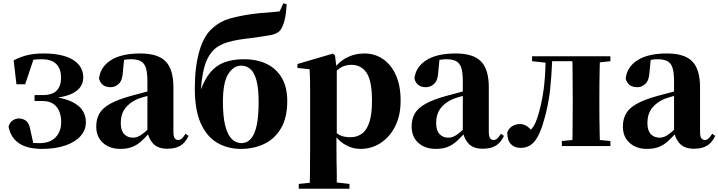

<svg xmlns="http://www.w3.org/2000/svg" viewBox="-20 -888 4367 1167"><path d="M235 17Q147 17 96.5 -16.5Q46 -50 32 -117Q38 -143 56.5 -155.5Q75 -168 94 -168Q119 -168 138.5 -153.5Q158 -139 165 -96L182 -19Q198 -18 221 -18Q283 -18 317.5 -53Q352 -88 352 -147Q352 -180 341 -209Q330 -238 305 -256Q280 -274 239 -274H190V-310H239Q298 -310 325 -338Q352 -366 351 -419Q350 -473 320.5 -500.5Q291 -528 235 -528Q206 -528 183 -525L133 -376H80L63 -521Q107 -544 149.5 -553.5Q192 -563 244 -563Q360 -563 422.5 -525Q485 -487 486 -419Q487 -367 443 -334Q408 -307 333 -295Q385 -285 418 -269Q464 -246 483 -214.5Q502 -183 502 -145Q502 -98 470 -61.5Q438 -25 378 -4Q318 17 235 17ZM125 -508Q121 -506 116 -504Z M711 17Q647 17 606 -19.5Q565 -56 565 -119Q565 -165 584.5 -198.5Q604 -232 651 -258Q698 -284 779 -306Q817 -317 869 -330Q872 -331 876 -332V-393Q876 -445 867 -474.5Q858 -504 836 -516Q814 -528 776 -528Q756 -528 734 -524L727 -453Q725 -401 703 -379.5Q681 -358 652 -358Q596 -358 582 -410Q589 -480 653 -521.5Q717 -563 833 -563Q940 -563 987 -514.5Q1034 -466 1034 -357V-88Q1034 -60 1041.5 -48.5Q1049 -37 1063 -37Q1074 -37 1084 -45Q1094 -53 1108 -75L1126 -62Q1107 -21 1076.5 -2.5Q1046 16 997 16Q942 16 913 -13Q890 -36 880 -71Q857 -46 837 -28Q812 -6 782.5 5.5Q753 17 711 17ZM876 -305Q840 -295 818 -287Q769 -266 741.5 -230.5Q714 -195 714 -140Q714 -95 734.5 -73Q755 -51 789 -51Q802 -51 818.5 -57.5Q835 -64 858 -83Q866 -90 876 -99ZM674 -509Q668 -507 662 -505Z M1445 17Q1365 17 1301.5 -19.5Q1238 -56 1201 -137Q1164 -218 1164 -352Q1164 -480 1191.5 -576.5Q1219 -673 1274 -719Q1319 -759 1375.5 -775Q1432 -791 1508 -802Q1548 -808 1595 -811Q1642 -814 1680 -819L1702 -868L1722 -863Q1720 -806 1709.5 -764.5Q1699 -723 1682 -702Q1662 -681 1622 -674Q1582 -667 1525 -659Q1470 -653 1431 -646.5Q1392 -640 1362.5 -631Q1333 -622 1306 -606Q1260 -578 1233 -513Q1209 -453 1201 -344Q1224 -405 1255 -444Q1290 -488 1341 -508Q1392 -528 1462 -528Q1544 -528 1603 -498.5Q1662 -469 1694 -412.5Q1726 -356 1726 -275Q1726 -172 1687.5 -107.5Q1649 -43 1585.5 -13Q1522 17 1445 17ZM1448 -18Q1481 -18 1504.5 -44Q1528 -70 1540 -125Q1552 -180 1552 -267Q1552 -350 1539 -398.5Q1526 -447 1502 -468Q1478 -489 1446 -489Q1400 -489 1367.5 -438.5Q1335 -388 1335 -269Q1335 -177 1349.5 -122Q1364 -67 1389.5 -42.5Q1415 -18 1448 -18Z M1796 259V230L1863 223Q1863 196 1864 168Q1864 124 1864.5 83Q1865 42 1865 7V-320Q1865 -369 1864.5 -400Q1864 -431 1862 -467L1788 -475V-499L2003 -562L2016 -552L2024 -488Q2050 -517 2082 -535Q2134 -563 2195 -563Q2257 -563 2306.5 -530Q2356 -497 2385.5 -433Q2415 -369 2415 -276Q2415 -185 2381.5 -119.5Q2348 -54 2293 -18.5Q2238 17 2171 17Q2121 17 2079 -8Q2050 -24 2025 -53V6Q2025 41 2025.5 82.5Q2026 124 2027 168Q2027 195 2027 221L2104 230V259ZM2027 -78Q2042 -67 2056 -62Q2079 -54 2110 -54Q2149 -54 2178.5 -74.5Q2208 -95 2224.5 -143.5Q2241 -192 2241 -275Q2241 -397 2208 -445.5Q2175 -494 2116 -494Q2088 -494 2062 -483Q2046 -476 2027 -459Z M2628 17Q2564 17 2523 -19.5Q2482 -56 2482 -119Q2482 -165 2501.5 -198.5Q2521 -232 2568 -258Q2615 -284 2696 -306Q2734 -317 2786 -330Q2789 -331 2793 -332V-393Q2793 -445 2784 -474.5Q2775 -504 2753 -516Q2731 -528 2693 -528Q2673 -528 2651 -524L2644 -453Q2642 -401 2620 -379.5Q2598 -358 2569 -358Q2513 -358 2499 -410Q2506 -480 2570 -521.5Q2634 -563 2750 -563Q2857 -563 2904 -514.5Q2951 -466 2951 -357V-88Q2951 -60 2958.5 -48.5Q2966 -37 2980 -37Q2991 -37 3001 -45Q3011 -53 3025 -75L3043 -62Q3024 -21 2993.5 -2.5Q2963 16 2914 16Q2859 16 2830 -13Q2807 -36 2797 -71Q2774 -46 2754 -28Q2729 -6 2699.5 5.5Q2670 17 2628 17ZM2793 -305Q2757 -295 2735 -287Q2686 -266 2658.5 -230.5Q2631 -195 2631 -140Q2631 -95 2651.5 -73Q2672 -51 2706 -51Q2719 -51 2735.5 -57.5Q2752 -64 2775 -83Q2783 -90 2793 -99ZM2591 -509Q2585 -507 2579 -505Z M3144 11Q3107 11 3085 -12.5Q3063 -36 3063 -84Q3074 -110 3095 -122Q3116 -134 3141 -134Q3163 -134 3181 -122Q3194 -114 3207 -100Q3216 -110 3224 -122Q3236 -141 3246 -172Q3271 -249 3284 -341Q3294 -417 3296 -507L3214 -516V-546H3690V-516L3626 -509Q3625 -495 3625 -478Q3624 -435 3623.5 -389Q3623 -343 3623 -308V-238Q3623 -203 3623.5 -157Q3624 -111 3625 -69Q3625 -51 3626 -37L3690 -31V0H3395V-31L3459 -37Q3459 -51 3460 -69Q3460 -111 3460.5 -157Q3461 -203 3461 -238V-308Q3461 -343 3460.5 -389Q3460 -435 3460 -478Q3459 -499 3459 -516H3336Q3332 -419 3323 -336Q3311 -240 3288 -163Q3269 -93 3247 -55Q3225 -17 3199.5 -3Q3174 11 3144 11Z M3912 17Q3848 17 3807 -19.5Q3766 -56 3766 -119Q3766 -165 3785.5 -198.5Q3805 -232 3852 -258Q3899 -284 3980 -306Q4018 -317 4070 -330Q4073 -331 4077 -332V-393Q4077 -445 4068 -474.5Q4059 -504 4037 -516Q4015 -528 3977 -528Q3957 -528 3935 -524L3928 -453Q3926 -401 3904 -379.5Q3882 -358 3853 -358Q3797 -358 3783 -410Q3790 -480 3854 -521.5Q3918 -563 4034 -563Q4141 -563 4188 -514.5Q4235 -466 4235 -357V-88Q4235 -60 4242.5 -48.5Q4250 -37 4264 -37Q4275 -37 4285 -45Q4295 -53 4309 -75L4327 -62Q4308 -21 4277.5 -2.5Q4247 16 4198 16Q4143 16 4114 -13Q4091 -36 4081 -71Q4058 -46 4038 -28Q4013 -6 3983.5 5.5Q3954 17 3912 17ZM4077 -305Q4041 -295 4019 -287Q3970 -266 3942.5 -230.5Q3915 -195 3915 -140Q3915 -95 3935.5 -73Q3956 -51 3990 -51Q4003 -51 4019.5 -57.5Q4036 -64 4059 -83Q4067 -90 4077 -99ZM3875 -509Q3869 -507 3863 -505Z"/></svg>

Font: Early Summer Mincho Heavy
Style: Regular
Weight: 900
Designer: GuiWonder
Version: Version 1.002